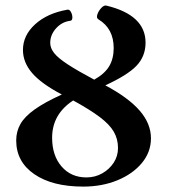

<svg xmlns="http://www.w3.org/2000/svg" viewBox="-20 -678 632 711"><path d="M288 13Q174 13 107 -33Q40 -79 40 -158Q40 -191 55.5 -218.5Q71 -246 108 -272.5Q145 -299 209 -328Q133 -368 99 -407.5Q65 -447 65 -493Q65 -547 110 -588Q155 -629 229 -642Q237 -644 242.5 -634Q248 -624 248 -613Q248 -602 240 -601Q209 -597 187.5 -573Q166 -549 166 -519Q166 -500 180.5 -481.5Q195 -463 231 -439.5Q267 -416 329 -383Q368 -405 384.5 -433Q401 -461 401 -500Q401 -572 345 -606Q336 -611 340.5 -624.5Q345 -638 355.5 -649Q366 -660 375 -657Q519 -622 519 -520Q519 -470 486 -435Q453 -400 370 -362Q456 -316 497.5 -268Q539 -220 539 -166Q539 -115 505.5 -74.5Q472 -34 415 -10.5Q358 13 288 13ZM173 -168Q173 -102 208 -61.5Q243 -21 300 -21Q332 -21 358.5 -36Q385 -51 401 -75.5Q417 -100 417 -130Q417 -163 401.5 -190Q386 -217 349.5 -244.5Q313 -272 251 -306Q173 -255 173 -168Z"/></svg>

Font: Junicode SmExp
Style: Bold
Weight: 700
Width: 6
Designer: Peter S. Baker
Version: Version 2.205; ttfautohint (v1.8.4)